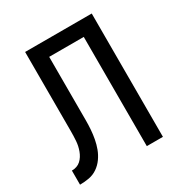

<svg xmlns="http://www.w3.org/2000/svg" viewBox="-171 -863 942 991"><g transform="rotate(-30 300.0 -367.5)"><path d="M21 0V-84Q36 -84 49.5 -88.5Q63 -93 73.5 -102.5Q84 -112 91.5 -124Q99 -136 104 -149.5Q109 -163 112 -177Q115 -191 116 -205Q117 -219 117.5 -233.5Q118 -248 118 -262Q118 -280 118 -298Q118 -316 118 -335V-735H515V0H419V-651H213V-335Q213 -334 213 -333.5Q213 -333 213 -333V-331Q213 -330 213 -329Q213 -328 213 -327Q213 -300 213 -272.5Q213 -245 211 -218Q209 -191 204 -164Q199 -137 189.5 -111.5Q180 -86 164 -63.5Q148 -41 125.5 -25.5Q103 -10 76 -5Q49 0 21 0Z"/></g></svg>

Font: Iosevka Curly Medium Extended
Style: Regular
Weight: 500
Width: 7
Monospace: yes
Designer: Belleve Invis
Foundry: Belleve Invis
Version: Version 11.1.0; ttfautohint (v1.8.3)